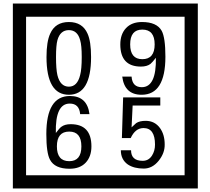

<svg xmlns="http://www.w3.org/2000/svg" viewBox="-20 -980 1195 1090"><path d="M1103 90H53V-960H1103ZM1028 15V-885H128V15ZM497 -656Q497 -442 371 -442Q244 -442 244 -656Q244 -744 265 -789Q294 -855 371 -855Q448 -855 477 -789Q497 -745 497 -656ZM444 -656Q444 -723 435 -752Q420 -809 371 -809Q322 -809 306 -752Q298 -723 298 -656Q298 -587 306 -553Q322 -488 371 -488Q419 -488 435 -554Q444 -587 444 -656ZM919 -658Q919 -442 784 -442Q687 -442 674 -545H727Q731 -485 785 -485Q868 -485 865 -652Q844 -625 834 -617Q814 -602 780 -602Q663 -602 663 -728Q663 -786 695.5 -820.5Q728 -855 786 -855Q870 -855 898 -805Q919 -766 919 -658ZM858 -728Q858 -812 788 -812Q719 -812 719 -728Q719 -644 788 -644Q858 -644 858 -728ZM499 -149Q499 -91 466.5 -56.5Q434 -22 375 -22Q291 -22 264 -73Q243 -111 243 -219Q243 -435 377 -435Q475 -435 488 -332H435Q430 -392 376 -392Q293 -392 297 -225Q318 -253 328 -260Q348 -275 381 -275Q499 -275 499 -149ZM442 -149Q442 -233 373 -233Q303 -233 303 -149Q303 -65 373 -65Q442 -65 442 -149ZM915 -160Q916 -111 880.5 -67Q845 -23 796 -23Q741 -23 706 -46Q666 -74 666 -127H724Q724 -67 790 -67Q824 -67 843 -97Q860 -124 860 -159Q860 -253 795 -253Q748 -253 722 -196H672L679 -427H890V-381H733L727 -257Q740 -269 753 -281Q772 -294 807 -294Q859 -294 889 -252Q915 -215 915 -160Z"/></svg>

Font: Unicode BMP Fallback SIL
Style: Regular
Weight: 400
Foundry: NRSI, SIL International
Version: Version 5.1 Based on Unicode 5.1